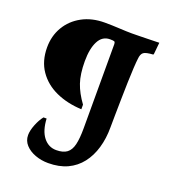

<svg xmlns="http://www.w3.org/2000/svg" viewBox="-136 -746 839 946"><g transform="rotate(20 283.5 -273.0)"><path d="M224.5 100Q188.7 100 156.6 88.2Q124.5 76.4 104.8 54.8Q85.1 33.1 85.1 3.8Q85.1 -19.8 97.5 -51.2Q109.9 -82.6 126.7 -103.7H143.1Q146.3 -41.2 172.8 -7.4Q199.3 26.4 240.5 26.4Q276.1 26.4 295.9 11.7Q315.6 -3 323.4 -35.3Q331.1 -67.6 331.1 -121.4V-563.1Q330.5 -572.7 326.4 -575.1Q322.3 -577.6 303.6 -577.6Q263.5 -577.6 243.4 -538.8Q223.2 -500.1 223.2 -433.7Q223.2 -366.5 238.6 -321.2Q254.1 -275.9 288.2 -229.3V-205.2Q213.8 -208.5 154.2 -235.4Q94.7 -262.3 60 -312.6Q25.3 -362.8 25.3 -434.6Q25.3 -494.5 53.5 -542.4Q81.7 -590.3 132.6 -618.1Q183.5 -646 251.2 -646Q289.2 -646 329 -643.7Q368.9 -641.5 394.6 -641.5Q407.7 -641.5 431.2 -642Q454.7 -642.5 479 -643Q503.4 -643.5 520.3 -644Q537.2 -644.5 537.2 -644.5L531.2 -583.6L529.2 -579.6Q491.3 -577.5 479.2 -568.4Q467 -559.3 465 -534.1Q462.9 -518.4 460.9 -484.7Q458.9 -450.9 457.7 -407.9Q456.5 -364.9 455.7 -319.4Q455 -274 454.3 -234.5Q453.6 -195 453.6 -170.2Q453.6 -111.9 439.1 -62.6Q424.7 -13.2 396.2 23.4Q367.7 60.1 325 80.1Q282.2 100 224.5 100Z"/></g></svg>

Font: Alegreya
Style: Regular
Weight: 400
Designer: Juan Pablo del Peral
Foundry: Huerta Tipografica
Version: Version 2.009